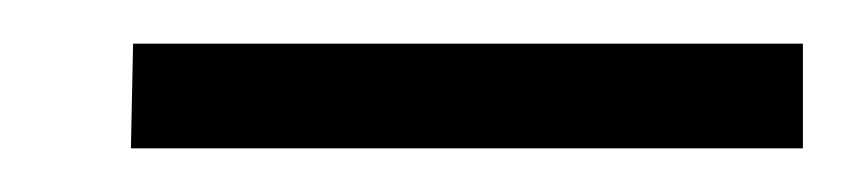

<svg xmlns="http://www.w3.org/2000/svg" viewBox="-20 -532 388 88"><path d="M348 -512V-464H40L41 -512Z"/></svg>

Font: GFS Neohellenic Rg
Style: Regular
Weight: 400
Designer: Takis Katsoulidis and George D. Matthiopoulos
Foundry: Takis Katsoulidis and George D. Matthiopoulos
Version: Version 1.0